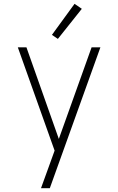

<svg xmlns="http://www.w3.org/2000/svg" viewBox="-20 -777 616 1002"><path d="M194 205H240L504 -530H458L287 -52L118 -530H73L265 9L231 103Q222 129 212.5 154Q203 179 194 205ZM282 -574 407 -731 369 -757 251 -595Z"/></svg>

Font: Iosevka Sparkle Extralight
Style: Regular
Weight: 200
Designer: Belleve Invis
Foundry: Belleve Invis
Version: Version 4.5.0; ttfautohint (v1.8.3)